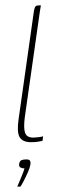

<svg xmlns="http://www.w3.org/2000/svg" viewBox="-20 -525 218 713"><path d="M95 3Q64 3 53 -15.5Q42 -34 49 -82L106 -484Q107 -490 108.5 -495Q110 -500 113.5 -502.5Q117 -505 123 -505H132Q132 -505 130.5 -497.5Q129 -490 127 -475L72 -89Q67 -50 73 -32Q79 -14 104 -14Q110 -14 123 -15.5Q136 -17 140 -19L138 -2Q133 -1 122.5 1Q112 3 95 3ZM44 168Q50 155 55.5 141.5Q61 128 65.5 116.5Q70 105 71 100Q70 100 69 100Q68 100 67 100Q62 100 56 97Q50 94 51 84Q53 73 59.5 70Q66 67 77 67Q84 67 87.5 68.5Q91 70 92.5 74Q94 78 93 86Q91 98 83 116Q75 134 67 149Q59 164 56 168Z"/></svg>

Font: Genos Thin
Style: Italic
Weight: 100
Italic angle: -8°
Designer: Robert E. Leuschke
Foundry: Robert E. Leuschke
Version: Version 1.010